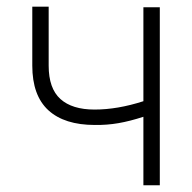

<svg xmlns="http://www.w3.org/2000/svg" viewBox="-20 -552 573 572"><path d="M456.1 0H407.2V-204.1Q366.7 -190.9 332.8 -185.1Q298.8 -179.2 262.7 -179.7Q171.9 -179.7 124 -223.6Q76.2 -267.6 76.2 -356.4V-532.2H125V-356.4Q125 -288.6 159.9 -257.1Q194.8 -225.6 261.7 -225.6Q330.1 -225.6 407.2 -250.5V-530.3H456.1Z"/></svg>

Font: Pretendard GOV ExtraLight
Style: Regular
Weight: 200
Designer: Base glyphs from Inter by Rasmus Andersson; Hangeul glyphs from Noto Sans CJK(Source Han Sans) by Jang Soo-young and Kan
Foundry: Kil Hyung-jin
Version: Version 1.309